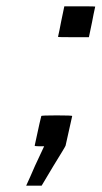

<svg xmlns="http://www.w3.org/2000/svg" viewBox="-20 -464 322 609"><path d="M174 -396 184 -444H233Q282 -444 282 -443Q277 -421 272 -394L262 -346H213Q164 -346 164 -347Q169 -369 174 -396ZM90 -2Q110 -95 111 -96Q111 -98 160 -98Q209 -98 209 -96L188 -2Q188 0 149 63L112 125H63Q76 97 91 62L120 0H105Q90 0 90 -2Z"/></svg>

Font: KaTeX_SansSerif
Style: Italic
Weight: 400
Version: Version 1.1; ttfautohint (v1.3)